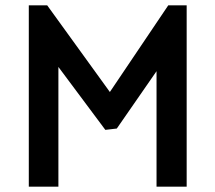

<svg xmlns="http://www.w3.org/2000/svg" viewBox="-20 -700 807 720"><path d="M418 -218 567 -433V0H680V-680H611L392 -355L157 -680H88V0H199V-449L375 -213Z"/></svg>

Font: Catamaran Thin SemiBold
Style: Regular
Weight: 600
Version: Version 2.000